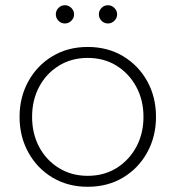

<svg xmlns="http://www.w3.org/2000/svg" viewBox="-20 -703 673 736"><path d="M394 -613Q379 -613 369 -623.5Q359 -634 359 -648Q359 -662 369 -672.5Q379 -683 394 -683Q408 -683 418.5 -672.5Q429 -662 429 -648Q429 -634 418.5 -623.5Q408 -613 394 -613ZM229 -613Q214 -613 204 -623.5Q194 -634 194 -648Q194 -662 204 -672.5Q214 -683 229 -683Q243 -683 253.5 -672.5Q264 -662 264 -648Q264 -634 253.5 -623.5Q243 -613 229 -613ZM316 13Q240 13 181 -22.5Q122 -58 88.5 -119Q55 -180 55 -255Q55 -330 88.5 -391Q122 -452 181 -487.5Q240 -523 316 -523Q393 -523 452 -487.5Q511 -452 544.5 -391.5Q578 -331 578 -255Q578 -180 544.5 -119Q511 -58 452 -22.5Q393 13 316 13ZM316 -29Q379 -29 427 -59Q475 -89 502.5 -140Q530 -191 530 -255Q530 -319 502.5 -370Q475 -421 427 -451Q379 -481 316 -481Q254 -481 205.5 -451Q157 -421 130 -370Q103 -319 103 -255Q103 -191 130 -140Q157 -89 205.5 -59Q254 -29 316 -29Z"/></svg>

Font: MuseoModerno Thin ExtraLight
Style: Regular
Weight: 250
Version: Version 1.002